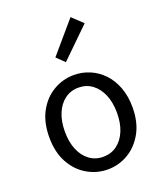

<svg xmlns="http://www.w3.org/2000/svg" viewBox="-159 -975 923 1090"><g transform="rotate(-20 303.0 -429.5)"><path d="M303.1 13.4Q236.6 13.4 179 -20.3Q121.4 -54 86.5 -117.6Q51.6 -181.2 51.6 -271Q51.6 -361.9 86.5 -425.7Q121.4 -489.4 179 -523.1Q236.6 -556.8 303.1 -556.8Q352.9 -556.8 398.3 -537.7Q443.7 -518.6 478.8 -481.9Q513.8 -445.3 534 -392.1Q554.3 -338.9 554.3 -271Q554.3 -181.2 519.1 -117.6Q483.8 -54 426.7 -20.3Q369.7 13.4 303.1 13.4ZM303.1 -62.9Q350.2 -62.9 385.7 -88.9Q421.2 -114.9 441 -161.8Q460.7 -208.7 460.7 -271Q460.7 -333.8 441 -380.8Q421.2 -427.8 385.7 -454.2Q350.2 -480.5 303.1 -480.5Q256.1 -480.5 220.6 -454.2Q185.1 -427.8 165.4 -380.8Q145.8 -333.8 145.8 -271Q145.8 -208.7 165.4 -161.8Q185.1 -114.9 220.6 -88.9Q256.1 -62.9 303.1 -62.9ZM286.4 -640.4 239.3 -686.1 398.4 -871.9 462 -811.8Z"/></g></svg>

Font: Noto Sans JP
Style: Regular
Weight: 100
Designer: Ryoko NISHIZUKA 西塚涼子 (kana, bopomofo & ideographs); Paul D. Hunt (Latin, Greek & Cyrillic); Sandoll Communications 산돌커뮤니
Foundry: Adobe
Version: Version 2.004;hotconv 1.0.118;makeotfexe 2.5.65603